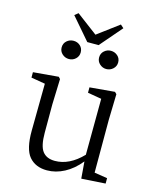

<svg xmlns="http://www.w3.org/2000/svg" viewBox="-132 -994 903 1099"><g transform="rotate(15 319.5 -444.0)"><path d="M374 -688Q374 -712 391 -727Q408 -742 430 -742Q453 -742 470 -727Q487 -712 487 -688Q487 -665 470 -649.5Q453 -634 430 -634Q408 -634 391 -649.5Q374 -665 374 -688ZM353 -755H286L174 -885L195 -902L320 -808L446 -902L465 -885ZM209 -634Q186 -634 169 -649.5Q152 -665 152 -688Q152 -712 169 -727Q186 -742 209 -742Q232 -742 248.5 -727Q265 -712 265 -688Q265 -665 248.5 -649.5Q232 -634 209 -634ZM520 -44 597 -32V0L455 9L447 -91Q405 -39 354.5 -12.5Q304 14 252 14Q184 14 146.5 -30Q109 -74 110 -184L113 -462L30 -476V-508L180 -521L190 -510L185 -358V-190Q185 -112 209 -81Q233 -50 282 -50Q368 -50 445 -130L447 -462L365 -476V-508L513 -521L524 -510L520 -358Z"/></g></svg>

Font: Shippori Mincho TTF
Style: Regular
Weight: 400
Version: Version 2.100